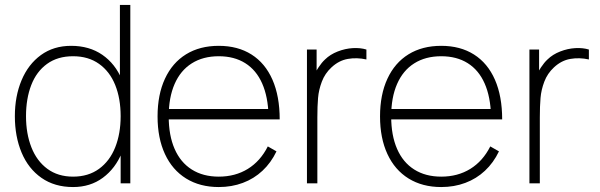

<svg xmlns="http://www.w3.org/2000/svg" viewBox="-20 -740 2422 775"><path d="M275 15Q200.5 15 147.5 -22Q94.5 -59 67.2 -124Q40 -189 40 -271Q40 -351.5 67 -416Q94 -480.5 145.2 -517.8Q196.5 -555 267 -555Q340.5 -555 393 -518.8Q445.5 -482.5 472.2 -418.2Q499 -354 499 -271Q499 -189.5 472.5 -124.8Q446 -60 395.2 -22.5Q344.5 15 275 15ZM275 -27Q336.5 -27 379.8 -58.5Q423 -90 445 -145.2Q467 -200.5 467 -271Q467 -342.5 445 -397Q423 -451.5 379.8 -482.2Q336.5 -513 275 -513Q212.5 -513 169.8 -482Q127 -451 106 -396.2Q85 -341.5 85 -271Q85 -200.5 106.8 -145.2Q128.5 -90 171.2 -58.5Q214 -27 275 -27ZM467 0V-425H464V-720H506V0Z M863 15Q787 15 731.2 -19.5Q675.5 -54 645.8 -118.2Q616 -182.5 616 -270Q616 -358 645.8 -422.2Q675.5 -486.5 731 -520.8Q786.5 -555 863 -555Q940 -555 995.2 -520Q1050.5 -485 1079.8 -418.2Q1109 -351.5 1109 -258H1064V-272Q1062 -349.5 1038.2 -403.2Q1014.5 -457 970 -485Q925.5 -513 863 -513Q799.5 -513 754 -484.2Q708.5 -455.5 684.8 -401Q661 -346.5 661 -270Q661 -193.5 684.8 -139Q708.5 -84.5 754 -55.8Q799.5 -27 863 -27Q929.5 -27 980.2 -58.2Q1031 -89.5 1061 -149L1096 -129Q1074 -83 1039.5 -50.8Q1005 -18.5 960.2 -1.8Q915.5 15 863 15ZM643 -258V-300H1083V-258Z M1219 0V-540H1258V-411L1245 -428Q1253 -449 1265.8 -468.2Q1278.5 -487.5 1292 -500Q1313 -520.5 1343.2 -532.2Q1373.5 -544 1404.2 -545.8Q1435 -547.5 1459 -540V-500Q1420.5 -508.5 1384.2 -502.2Q1348 -496 1318 -468Q1291.5 -443.5 1279 -410.2Q1266.5 -377 1263.8 -344.5Q1261 -312 1261 -266V0Z M1761 15Q1685 15 1629.2 -19.5Q1573.5 -54 1543.8 -118.2Q1514 -182.5 1514 -270Q1514 -358 1543.8 -422.2Q1573.5 -486.5 1629 -520.8Q1684.5 -555 1761 -555Q1838 -555 1893.2 -520Q1948.5 -485 1977.8 -418.2Q2007 -351.5 2007 -258H1962V-272Q1960 -349.5 1936.2 -403.2Q1912.5 -457 1868 -485Q1823.5 -513 1761 -513Q1697.5 -513 1652 -484.2Q1606.5 -455.5 1582.8 -401Q1559 -346.5 1559 -270Q1559 -193.5 1582.8 -139Q1606.5 -84.5 1652 -55.8Q1697.5 -27 1761 -27Q1827.5 -27 1878.2 -58.2Q1929 -89.5 1959 -149L1994 -129Q1972 -83 1937.5 -50.8Q1903 -18.5 1858.2 -1.8Q1813.5 15 1761 15ZM1541 -258V-300H1981V-258Z M2117 0V-540H2156V-411L2143 -428Q2151 -449 2163.8 -468.2Q2176.5 -487.5 2190 -500Q2211 -520.5 2241.2 -532.2Q2271.5 -544 2302.2 -545.8Q2333 -547.5 2357 -540V-500Q2318.5 -508.5 2282.2 -502.2Q2246 -496 2216 -468Q2189.5 -443.5 2177 -410.2Q2164.5 -377 2161.8 -344.5Q2159 -312 2159 -266V0Z"/></svg>

Font: Manrope
Style: Regular
Weight: 400
Designer: Mikhail Sharanda
Foundry: Mikhail Sharanda
Version: Version 4.503